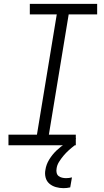

<svg xmlns="http://www.w3.org/2000/svg" viewBox="-20 -755 540 998"><path d="M374 0H24V-55H172L275 -680H135V-735H485V-680H337L234 -55H374ZM310 223Q290 223 270.5 217.5Q251 212 236.5 199.5Q222 187 217 167.5Q212 148 216 128Q220 100 236 74Q252 48 274 27Q296 6 321.5 -10Q347 -26 375 -37L369 0Q353 12 338 25.5Q323 39 310 54.5Q297 70 286.5 87Q276 104 274 122Q272 133 274.5 143.5Q277 154 284.5 160Q292 166 302.5 168.5Q313 171 323 171Q331 171 339 170Q347 169 354 167L345 219Q336 221 327.5 222Q319 223 310 223Z"/></svg>

Font: Iosevka Light Oblique
Style: Regular
Weight: 300
Italic angle: -9°
Monospace: yes
Designer: Belleve Invis
Foundry: Belleve Invis
Version: Version 32.5.0; ttfautohint (v1.8.4)